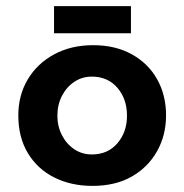

<svg xmlns="http://www.w3.org/2000/svg" viewBox="-20 -598 604 629"><path d="M40 -220Q40 -286 71 -338Q102 -390 157.5 -420Q213 -450 285 -450Q358 -450 412 -420Q466 -390 495 -338Q524 -286 524 -220Q524 -155 494.5 -102.5Q465 -50 411.5 -19.5Q358 11 283 11Q213 11 158 -16.5Q103 -44 71.5 -96Q40 -148 40 -220ZM168 -219Q168 -184 183 -155Q198 -126 223.5 -109Q249 -92 281 -92Q333 -92 364.5 -128.5Q396 -165 396 -219Q396 -274 364.5 -310.5Q333 -347 281 -347Q249 -347 223.5 -330Q198 -313 183 -284Q168 -255 168 -219ZM157 -578H409V-489H157Z"/></svg>

Font: Reem Kufi Fun SemiBold
Style: Regular
Weight: 600
Designer: Khaled Hosny
Version: Version 1.005